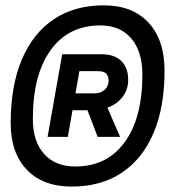

<svg xmlns="http://www.w3.org/2000/svg" viewBox="-20 -706 636 719"><path d="M248.5 -7.3Q141.1 -7.3 80.6 -70.3Q20 -133.3 20 -245.1Q20 -383.8 61.5 -482.4Q103 -581.1 180.9 -633.5Q258.8 -686 368.2 -686Q476.1 -686 536.1 -621.3Q596.2 -556.6 596.2 -440.9Q596.2 -304.7 554.9 -207.8Q513.7 -110.8 435.8 -59.1Q357.9 -7.3 248.5 -7.3ZM262.2 -82.5Q380.4 -82.5 446.8 -173.3Q513.2 -264.2 513.2 -426.3Q513.2 -513.7 471.4 -562.3Q429.7 -610.8 355.5 -610.8Q236.3 -610.8 169.7 -518.3Q103 -425.8 103 -260.7Q103 -176.8 145 -129.6Q187 -82.5 262.2 -82.5ZM158.2 -193.4 212.9 -502.9H359.4Q408.2 -502.9 434.1 -477.8Q460 -452.6 460 -407.2Q460 -370.6 439 -343Q418 -315.4 382.3 -302.7L429.7 -193.4H345.7L307.6 -293H251.5L233.9 -193.4ZM262.7 -356.4H333.5Q357.4 -356.4 372.1 -369.9Q386.7 -383.3 386.7 -404.8Q386.7 -439.5 348.1 -439.5H277.3Z"/></svg>

Font: Cascadia Mono PL
Style: Italic
Weight: 400
Italic angle: -10°
Monospace: yes
Designer: Aaron Bell
Foundry: Saja Typeworks
Version: Version 2404.023; ttfautohint (v1.8.4)